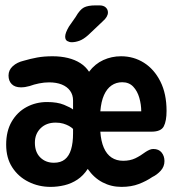

<svg xmlns="http://www.w3.org/2000/svg" viewBox="-20 -702 659 732"><path d="M173 10.5Q127.5 10.5 88.8 -8.8Q50 -28 26.8 -63.8Q3.5 -99.5 3.5 -150.5Q3.5 -202.5 24.8 -238.8Q46 -275 81.5 -294Q117 -313 159.5 -313Q198.5 -313 224 -302.5Q249.5 -292 258.5 -284.5V-319Q258.5 -340.5 247.2 -356Q236 -371.5 215.5 -379.8Q195 -388 167 -388Q148.5 -388 128.8 -384Q109 -380 93 -374Q84 -371.5 75.8 -370.2Q67.5 -369 59.5 -369Q37 -369 24.8 -381.2Q12.5 -393.5 12.5 -414Q12.5 -435 28.8 -449.8Q45 -464.5 70.5 -470.5Q96 -478 122 -482.8Q148 -487.5 180.5 -487.5Q212 -487.5 238.8 -481Q265.5 -474.5 286 -461.5Q306.5 -448.5 319.5 -428.5Q342 -458.5 373.8 -473Q405.5 -487.5 441.5 -487.5Q489.5 -487.5 528.8 -462.8Q568 -438 591.5 -391.2Q615 -344.5 615 -279Q615 -241 604.5 -220.5Q594 -200 557.5 -200H362.5Q365 -163.5 375.8 -138.8Q386.5 -114 405.2 -101.5Q424 -89 449.5 -89Q476 -89 495.8 -98.5Q515.5 -108 535.5 -123Q542.5 -127.5 549.8 -130.8Q557 -134 564.5 -134Q585.5 -134 596.2 -120.5Q607 -107 607 -88Q607 -67 592.8 -51.2Q578.5 -35.5 560.5 -27Q538 -11.5 509.2 -0.5Q480.5 10.5 443 10.5Q404 10.5 371 -6.8Q338 -24 314.5 -58Q298 -32.5 275 -17.2Q252 -2 225.8 4.2Q199.5 10.5 173 10.5ZM113 -158Q113 -122 133.5 -101.8Q154 -81.5 185.5 -81.5Q211.5 -81.5 227.5 -94.5Q243.5 -107.5 251 -132.5Q258.5 -157.5 258.5 -193.5V-210.5Q252.5 -216.5 243 -221.8Q233.5 -227 221 -230.8Q208.5 -234.5 192 -234.5Q156.5 -234.5 134.8 -213Q113 -191.5 113 -158ZM362.5 -277.5H518.5Q518.5 -303 511.2 -328.8Q504 -354.5 488 -371.5Q472 -388.5 446 -388.5Q423 -388.5 405.2 -376.2Q387.5 -364 376.5 -339.5Q365.5 -315 362.5 -277.5ZM253.5 -541Q244.5 -541 236.5 -545.5Q228.5 -550 228.5 -562.5Q228.5 -576.5 243 -601L268.5 -637.5Q284.5 -665.5 300 -673.5Q315.5 -681.5 344.5 -681.5H359Q374.5 -681.5 383 -673.8Q391.5 -666 391.5 -654.5Q391.5 -638 372 -621L316 -568Q298 -552 282.5 -546.5Q267 -541 253.5 -541Z"/></svg>

Font: Sono ExtraLight Monospace SemiBold
Style: Regular
Weight: 600
Version: Version 2.112